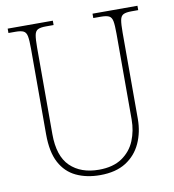

<svg xmlns="http://www.w3.org/2000/svg" viewBox="-81 -786 784 867"><g transform="rotate(-10 310.5 -352.0)"><path d="M309 10Q247 10 199.5 -12.5Q152 -35 126 -84Q100 -133 100 -214V-607Q100 -645 96.5 -663.5Q93 -682 81 -688Q69 -694 44 -694H12V-714H219V-694H184Q159 -694 147 -688Q135 -682 131.5 -663.5Q128 -645 128 -606V-210Q128 -109 176.5 -62Q225 -15 308 -15Q373 -15 414 -43Q455 -71 473.5 -116Q492 -161 492 -213V-606Q492 -645 488.5 -663.5Q485 -682 473 -688Q461 -694 436 -694H401V-714H607V-694H576Q551 -694 539 -688Q527 -682 523.5 -663.5Q520 -645 520 -606V-211Q520 -150 497 -99.5Q474 -49 427.5 -19.5Q381 10 309 10Z"/></g></svg>

Font: Noto Serif Bengali SemiCondensed Thin
Style: Regular
Weight: 100
Width: 4
Designer: Juan Bruce, Universal Thirst, Indian Type Foundry and the Monotype Design Team.
Foundry: Monotype Imaging Inc.
Version: Version 2.003; ttfautohint (v1.8.4.7-5d5b)